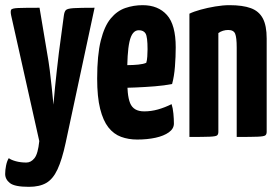

<svg xmlns="http://www.w3.org/2000/svg" viewBox="-31 -530 1081 743"><path d="M81 193Q26 193 7.5 178.5Q-11 164 -11 143Q-11 128 -7.5 110.5Q-4 93 3 82Q12 89 30.5 94Q49 99 71 99Q89 99 102.5 82Q116 65 121 16L12 -471Q9 -486 12 -492Q15 -498 39.5 -499Q64 -500 122 -500L151 -327Q157 -294 161.5 -259Q166 -224 169 -193.5Q172 -163 174 -144Q176 -125 176 -125Q176 -125 177.5 -144Q179 -163 182 -193Q185 -223 189 -258.5Q193 -294 197 -327L216 -469Q218 -485 224 -491Q230 -497 254.5 -498.5Q279 -500 335 -500L223 23Q209 88 191.5 125.5Q174 163 148 178Q122 193 81 193Z M500 10Q466 10 437.5 -0.5Q409 -11 388.5 -37Q368 -63 356.5 -109Q345 -155 345 -226Q345 -317 359 -373Q373 -429 397.5 -458.5Q422 -488 454 -499Q486 -510 521 -510Q581 -510 615 -472Q649 -434 649 -347Q649 -311 646 -272.5Q643 -234 635 -205Q606 -199 568 -196Q530 -193 494 -191.5Q458 -190 434.5 -190Q411 -190 411 -190L413 -279Q413 -279 427.5 -278.5Q442 -278 463 -278Q484 -278 504 -280Q524 -282 535 -287Q538 -296 539 -311.5Q540 -327 540 -339Q540 -387 532.5 -400Q525 -413 506 -413Q493 -413 484 -402Q475 -391 470 -368.5Q465 -346 463 -312.5Q461 -279 461 -233Q461 -198 463.5 -172.5Q466 -147 472.5 -131Q479 -115 492.5 -107Q506 -99 527 -99Q554 -99 580.5 -106.5Q607 -114 633 -127Q638 -112 640 -90.5Q642 -69 642 -52Q642 -32 622.5 -18Q603 -4 571 3Q539 10 500 10Z M702 0V-477Q718 -485 745 -492.5Q772 -500 802 -505Q832 -510 857 -510Q908 -510 939.5 -498.5Q971 -487 986 -459Q1001 -431 1001 -381V-20Q1001 -10 995.5 -6Q990 -2 966 -1Q942 0 885 0V-346Q885 -385 879 -399.5Q873 -414 852 -414Q842 -414 832 -411Q822 -408 814 -402V-20Q814 -10 809 -6Q804 -2 780.5 -1Q757 0 702 0Z"/></svg>

Font: Yanone Kaffeesatz ExtraLight
Style: Regular
Weight: 200
Designer: Yanone (Cyrillic: Daniel Pouzeot, Huerta Tipografica, and Cyreal)
Foundry: Yanone
Version: Version 2.003